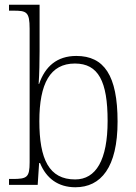

<svg xmlns="http://www.w3.org/2000/svg" viewBox="-20 -780 572 810"><path d="M298 10C406 10 476 -74 476 -267C476 -462 419 -544 302 -544C220 -544 170 -499 145 -426H143C146 -466 147 -527 147 -564V-760H18V-735H37C92 -735 105 -730 105 -659V-96C105 -31 94 -25 32 -25H18V0H139L145 -92H149C175 -28 225 10 298 10ZM297 -23C187 -23 146 -108 146 -269C146 -428 192 -512 296 -512C395 -512 434 -437 434 -270C434 -105 385 -23 297 -23Z"/></svg>

Font: Noto Serif Devanagari SemiCondensed ExtraLight
Style: Regular
Weight: 200
Width: 4
Designer: Universal Thirst, Indian Type Foundry and the Monotype Design Team
Foundry: Monotype Imaging Inc.
Version: Version 2.004